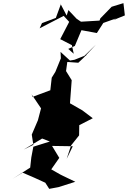

<svg xmlns="http://www.w3.org/2000/svg" viewBox="-20 -1174 814 1221"><path d="M532 -825 454 -794 425 -789 365 -844 367 -803 332 -717 309 -680 300 -600 187 -558 181 -574 241 -485 221 -409 182 -318 192 -253 131 -223 248 -293 297 -274 192 -241 179 -172 172 -108 60 -37 124 -76 198 -44 268 -12 293 27 352 16 459 -18 380 -56 364 -64 306 -97 357 -170 311 -246 443 -244 404 -164 432 -249 483 -313 484 -378 570 -422 504 -472 406 -528 425 -517 436 -664 400 -722 408 -780 478 -775 513 -808 590 -890 489 -792ZM367 -1147 335 -1060 247 -1027 232 -994 385 -1073 420 -1035 363 -925 437 -887 449 -832 414 -863 456 -882 498 -982 596 -964 637 -1028 718 -1057 700 -1046 774 -1076 765 -1154 690 -1131 618 -1057 613 -1043 495 -1036 468 -1054 415 -1110 404 -1075 363 -1153Z"/></svg>

Font: Hussar Lance
Style: Italic
Weight: 700
Foundry: Cannot Into Space Fonts, PlusOne Fonts
Version: Version 2.27